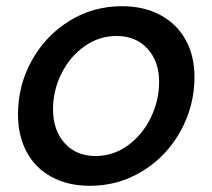

<svg xmlns="http://www.w3.org/2000/svg" viewBox="-20 -588 685 619"><path d="M38 -219Q38 -313 82.5 -393Q127 -473 203.5 -520.5Q280 -568 373 -568Q444 -568 497 -539.5Q550 -511 578.5 -459.5Q607 -408 607 -340Q607 -247 562.5 -166Q518 -85 440.5 -37Q363 11 270 11Q199 11 146.5 -17.5Q94 -46 66 -98Q38 -150 38 -219ZM493 -324Q493 -390 455.5 -431Q418 -472 356 -472Q299 -472 252 -438.5Q205 -405 178 -350.5Q151 -296 151 -236Q151 -168 188.5 -126.5Q226 -85 288 -85Q345 -85 392 -119Q439 -153 466 -208.5Q493 -264 493 -324Z"/></svg>

Font: Open Sauce One Medium Italic
Style: Regular
Weight: 500
Italic angle: -10°
Designer: Alfredo Marco Pradil
Foundry: Creative Sauce Fz LLC
Version: Version 1.477